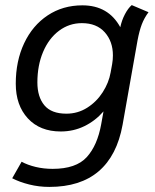

<svg xmlns="http://www.w3.org/2000/svg" viewBox="-20 -517 608 755"><path d="M28 184 65 119Q89 132 120.5 139.5Q152 147 187 147Q279 147 321 101Q363 55 378 -29L387 -79Q355 -42 312 -21Q269 0 219 0Q137 0 89.5 -51.5Q42 -103 42 -188Q42 -277 75 -347Q108 -417 167.5 -456.5Q227 -496 304 -496Q406 -496 453 -410Q459 -438 471.5 -461.5Q484 -485 498 -497L564 -469Q547 -446 537.5 -421Q528 -396 521 -359L462 -26Q440 95 368 156.5Q296 218 174 218Q133 218 95 208.5Q57 199 28 184ZM415 -232 421 -265Q424 -282 424 -299Q424 -354 392 -390Q360 -426 302 -426Q252 -426 212 -396Q172 -366 149.5 -313Q127 -260 127 -193Q127 -136 154.5 -103Q182 -70 241 -70Q286 -70 323 -93.5Q360 -117 384 -154.5Q408 -192 415 -232Z"/></svg>

Font: Niramit
Style: Italic
Weight: 400
Italic angle: -10°
Version: Version 1.000; ttfautohint (v1.6)